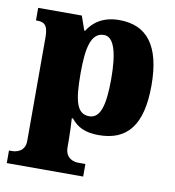

<svg xmlns="http://www.w3.org/2000/svg" viewBox="-85 -621 837 918"><g transform="rotate(10 334.0 -162.5)"><path d="M9 221H380V160H344C327 160 282 152 282 96V66C282 26 280 -10 278 -44H284C313 -7 352 13 418 13C556 13 626 -71 626 -264C626 -459 554 -546 421 -546C344 -546 296 -512 268 -467H264L240 -536H28V-475H33C66 -475 87 -466 87 -403V100C87 153 41 160 24 160H9ZM358 -68C298 -68 282 -127 282 -264C282 -387 298 -463 361 -463C410 -463 431 -388 431 -261C431 -128 410 -68 358 -68Z"/></g></svg>

Font: Noto Serif Malayalam Black
Style: Regular
Weight: 900
Designer: Indian type Foundry, Jelle Bosma, Monotype Design Team
Foundry: Monotype Imaging Inc.
Version: Version 2.104